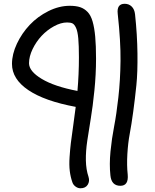

<svg xmlns="http://www.w3.org/2000/svg" viewBox="-20 -737 827 1024"><path d="M622.1 253.9Q574.2 253.9 568.8 198.2Q562.5 139.6 569.3 70.6Q576.2 1.5 588.6 -62.5Q601.1 -126.5 611.3 -217.8Q621.6 -309.1 622.8 -412.4Q624 -515.6 607.9 -663.1Q601.6 -716.8 645 -716.8Q667.5 -716.8 682.4 -702.1Q697.3 -687.5 700.2 -661.1Q711.9 -551.8 713.1 -451.7Q714.4 -351.6 707.3 -282.2Q700.2 -212.9 690.7 -142.6Q681.2 -72.3 671.9 -23.2Q662.6 25.9 659.2 85.7Q655.8 145.5 661.1 193.8Q666.5 253.9 622.1 253.9ZM409.2 267.1Q395.5 267.1 383.1 258.1Q370.6 249 366.2 235.8Q356 207 352.1 174.8Q348.1 142.6 351.1 100.1Q354 57.6 357.9 25.4Q361.8 -6.8 370.6 -68.1Q379.4 -129.4 383.8 -167Q217.8 -197.8 130.9 -256.6Q43.9 -315.4 43.9 -396Q43.9 -448.2 70.3 -504.2Q96.7 -560.1 138.7 -604.5Q180.7 -648.9 237.8 -677.5Q294.9 -706.1 352.1 -706.1Q385.7 -706.1 408 -698.5Q430.2 -690.9 447.3 -673.1Q464.4 -655.3 473.9 -622.3Q483.4 -589.4 487.8 -541.7Q492.2 -494.1 492.2 -423.8Q492.2 -339.8 483.4 -253.7Q474.6 -167.5 464.4 -106.2Q454.1 -44.9 445.6 12.7Q437 70.3 438 118.9Q439 167.5 452.1 206.1Q459.5 229.5 447.8 248.3Q436 267.1 409.2 267.1ZM134.8 -399.9Q134.8 -356.9 202.6 -316.2Q270.5 -275.4 393.1 -252Q400.9 -340.3 400.9 -431.2Q400.9 -494.6 397.5 -532.2Q394 -569.8 385.5 -588.4Q377 -606.9 366.7 -612.1Q356.4 -617.2 337.9 -617.2Q304.7 -617.2 267.8 -596.9Q231 -576.7 201.9 -545.7Q172.9 -514.6 153.8 -475.1Q134.8 -435.5 134.8 -399.9Z"/></svg>

Font: Shantell Sans Irregular
Style: Regular
Weight: 400
Designer: Stephen Nixon, Anya Danilova, Shantell Martin
Foundry: Arrow Type
Version: Version 1.006;[9816181b4]